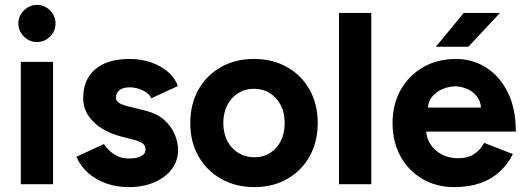

<svg xmlns="http://www.w3.org/2000/svg" viewBox="-20 -753 2152 785"><path d="M65 0V-500H197V0ZM131 -581Q101 -581 78 -603.5Q55 -626 55 -657Q55 -688 78 -710.5Q101 -733 131 -733Q162 -733 184.5 -710.5Q207 -688 207 -657Q207 -626 184.5 -603.5Q162 -581 131 -581Z M506 12Q458 12 416 -2.5Q374 -17 342 -44.5Q310 -72 292 -112L405 -164Q420 -140 446 -122.5Q472 -105 506 -105Q539 -105 557 -114.5Q575 -124 575 -142Q575 -160 560.5 -168.5Q546 -177 521 -183L475 -195Q403 -214 361.5 -255.5Q320 -297 320 -351Q320 -428 369.5 -470Q419 -512 510 -512Q557 -512 597.5 -498Q638 -484 667 -459Q696 -434 707 -401L598 -351Q591 -371 564 -383.5Q537 -396 510 -396Q483 -396 468.5 -384.5Q454 -373 454 -353Q454 -340 468 -331.5Q482 -323 508 -317L573 -301Q622 -289 651.5 -262.5Q681 -236 694.5 -203.5Q708 -171 708 -140Q708 -95 681.5 -60.5Q655 -26 609.5 -7Q564 12 506 12Z M1020 12Q944 12 884.5 -21.5Q825 -55 791.5 -114Q758 -173 758 -250Q758 -327 791 -386Q824 -445 883 -478.5Q942 -512 1018 -512Q1095 -512 1154 -478.5Q1213 -445 1246 -386Q1279 -327 1279 -250Q1279 -173 1246 -114Q1213 -55 1154.5 -21.5Q1096 12 1020 12ZM1020 -110Q1057 -110 1085 -128Q1113 -146 1128.5 -177.5Q1144 -209 1144 -250Q1144 -291 1128 -322.5Q1112 -354 1083.5 -372Q1055 -390 1018 -390Q982 -390 953.5 -372Q925 -354 909 -322.5Q893 -291 893 -250Q893 -209 909 -177.5Q925 -146 954 -128Q983 -110 1020 -110Z M1366 0V-700H1498V0Z M1838 12Q1764 12 1707 -21.5Q1650 -55 1617.5 -114Q1585 -173 1585 -250Q1585 -327 1618.5 -386Q1652 -445 1710.5 -478.5Q1769 -512 1845 -512Q1911 -512 1966.5 -477.5Q2022 -443 2055.5 -376.5Q2089 -310 2089 -215H1710L1722 -227Q1722 -190 1740.5 -162.5Q1759 -135 1788.5 -120.5Q1818 -106 1852 -106Q1893 -106 1919 -123.5Q1945 -141 1959 -169L2077 -123Q2056 -81 2022.5 -50.5Q1989 -20 1943 -4Q1897 12 1838 12ZM1729 -301 1717 -313H1958L1947 -301Q1947 -337 1930 -358.5Q1913 -380 1888.5 -390Q1864 -400 1841 -400Q1818 -400 1792 -390Q1766 -380 1747.5 -358.5Q1729 -337 1729 -301ZM1762 -562 1876 -700H2024L1895 -562Z"/></svg>

Font: Figtree
Style: Bold
Weight: 700
Designer: Erik Kennedy
Foundry: Erik Kennedy
Version: Version 2.001;gftools[0.9.30]